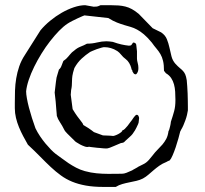

<svg xmlns="http://www.w3.org/2000/svg" viewBox="-20 -739 796 746"><path d="M236.8 -510.3Q245.1 -518.6 252 -527.3Q258.8 -536.1 269 -543Q279.8 -552.7 293.2 -557.9Q306.6 -563 317.9 -569.3Q338.4 -569.3 357.2 -574Q376 -578.6 393.1 -578.6Q399.9 -578.6 405.8 -577.9Q411.6 -577.1 418.5 -576.2Q436.5 -569.8 451.4 -566.4Q466.3 -563 481 -561.5Q488.8 -561.5 491 -564.9Q493.2 -568.4 497.1 -573.7Q509.8 -573.7 509.8 -561.5L512.2 -539.6V-511.7Q512.2 -504.4 514.9 -494.6Q517.6 -484.9 517.6 -477.1Q517.6 -474.1 517.6 -470.5Q517.6 -466.8 516.6 -463.9Q515.1 -458.5 512.9 -455.3Q510.7 -452.1 509.8 -451.2Q508.8 -450.2 507.3 -450.2Q502 -450.2 498.8 -454.6Q495.6 -459 494.6 -461.4Q494.6 -466.3 492.4 -467.8Q490.2 -469.2 490.2 -474.6Q487.3 -484.9 481.9 -494.1Q476.6 -503.4 467.3 -510.3Q458.5 -516.6 451.2 -525.9Q443.8 -535.2 436 -540.5Q422.9 -548.8 410.6 -552.2Q398.4 -555.7 386.2 -555.7Q382.8 -556.2 374 -553.7Q365.2 -551.3 355.7 -547.9Q346.2 -544.4 338.6 -541Q331.1 -537.6 330.1 -537.1Q313 -525.9 297.1 -511.2Q281.2 -496.6 269 -474.6Q262.7 -455.1 261.2 -444.1Q259.8 -433.1 259.8 -424.8Q259.8 -414.1 259 -405.8Q258.3 -397.5 256.3 -388.7L254.9 -370.6L262.2 -314.9Q272.5 -297.9 280 -287.6Q287.6 -277.3 292.5 -271.2Q297.4 -265.1 300 -261.2Q302.7 -257.3 303.7 -253.4Q315.9 -246.6 323.7 -241.2Q331.5 -235.8 336.2 -232.4Q340.8 -229 342.8 -227.3Q344.7 -225.6 345.2 -225.6L379.9 -212.9Q391.6 -212.4 398.4 -212.2Q405.3 -211.9 409.2 -211.7Q413.1 -211.4 414.8 -211.2Q416.5 -210.9 417.5 -210.9Q419.4 -210 426 -212.2Q432.6 -214.4 439.5 -218Q446.3 -221.7 451.2 -225.8Q456.1 -230 455.1 -232.4Q459.5 -232.9 465.1 -238.3Q470.7 -243.7 475.8 -250.2Q481 -256.8 485.4 -263.2Q489.7 -269.5 492.2 -272Q493.7 -273.9 495.8 -277.3Q498 -280.8 500.7 -284.2Q503.4 -287.6 506.1 -290.3Q508.8 -293 511.2 -293Q516.1 -293 518.3 -287.8Q520.5 -282.7 520.5 -280.3Q519.5 -267.6 518.6 -262.7Q517.6 -259.3 516.6 -256.8Q509.3 -240.7 504.4 -232.4Q499.5 -224.1 494.9 -218.3Q490.2 -212.4 483.9 -207Q477.5 -201.7 467.3 -191.9Q463.4 -187.5 460.7 -185.8Q458 -184.1 449.7 -183.1Q432.1 -175.8 422.1 -171.4Q412.1 -167 406.5 -165Q400.9 -163.1 398.2 -162.6Q395.5 -162.1 392.6 -162.1Q387.7 -162.1 381.8 -162.6Q376 -163.1 367.2 -164.1Q363.8 -164.1 357.7 -164.8Q351.6 -165.5 345 -166.3Q338.4 -167 333 -167.7Q327.6 -168.5 325.7 -168.9Q318.8 -166.5 309.6 -169.7Q300.3 -172.9 291.5 -177.5Q282.7 -182.1 276.4 -186.5Q270 -190.9 270 -191.9Q251.5 -209.5 241.7 -219.7Q231.9 -230 231 -232.4Q221.2 -252 212.9 -264.2Q204.6 -276.4 200.7 -289.1Q200.7 -289.1 200.7 -290.5Q200.7 -292 200.2 -297.4Q199.7 -302.7 198.7 -314Q197.8 -325.2 196.3 -344.7L192.4 -379.4Q195.3 -402.8 197.3 -421.1Q199.2 -439.5 203.1 -449.2L209 -468.8Q215.8 -474.1 219.2 -484.1Q222.7 -494.1 226.1 -502ZM88.4 -176.8Q79.1 -192.9 70.1 -210Q61 -227.1 53.7 -244.9Q46.4 -262.7 42 -281.2Q37.6 -299.8 37.6 -318.4V-338.9Q37.6 -362.8 38.3 -387Q39.1 -411.1 43 -434.6Q46.9 -458 54.7 -481Q62.5 -503.9 76.7 -525.4L137.2 -621.1Q153.3 -640.6 175 -658.4Q196.8 -676.3 220.2 -689.7Q243.7 -703.1 267.3 -710.9Q291 -718.8 311 -718.8L344.2 -712.9Q352.1 -712.9 356.7 -713.6Q361.3 -714.4 370.6 -718.8H410.2Q426.8 -718.8 440.4 -717.8Q454.1 -716.8 467 -713.6Q480 -710.4 492.4 -703.6Q504.9 -696.8 519 -685.1L573.2 -629.4L606 -613.3Q622.1 -602.5 628.4 -586.7Q634.8 -570.8 638.4 -554Q642.1 -537.1 646.2 -520.5Q650.4 -503.9 661.1 -491.7Q671.4 -480.5 678.7 -474.6Q686 -468.8 691.2 -463.1Q696.3 -457.5 699.7 -450Q703.1 -442.4 705.6 -427.2Q706.5 -417 707.5 -403.6Q708.5 -390.1 709 -376.2Q709.5 -362.3 709.7 -348.9Q710 -335.4 710 -324.2V-310.1Q709 -302.2 706.5 -292.2Q704.1 -282.2 700.4 -272Q696.8 -261.7 692.4 -251.7Q688 -241.7 683.1 -233.9Q683.1 -232.9 682.1 -231.4Q681.2 -230 680.2 -228Q677.7 -217.8 673.1 -200.9Q668.5 -184.1 662.6 -166.7Q656.7 -149.4 650.6 -135.3Q644.5 -121.1 639.2 -115.7Q635.7 -114.7 633.3 -113.3Q630.9 -112.3 629.2 -111.3Q627.4 -110.4 627 -109.9Q610.8 -103.5 598.9 -95Q586.9 -86.4 576.7 -77.6Q566.4 -68.8 556.6 -60.3Q546.9 -51.8 535.2 -45.4Q523.9 -39.6 510.3 -36.4Q496.6 -33.2 482.7 -30.5Q468.8 -27.8 455.1 -23.9Q441.4 -20 429.7 -12.7H382.3Q342.8 -12.7 313.2 -18.1Q283.7 -23.4 260 -33.2Q236.3 -43 216.6 -57.4Q196.8 -71.8 177.2 -90.1Q157.7 -108.4 136.5 -130.1Q115.2 -151.9 88.4 -176.8ZM81.5 -384.3Q81.5 -373.5 84.5 -356.9Q87.4 -340.3 92.5 -320.8Q97.7 -301.3 104.2 -280.5Q110.8 -259.8 117.7 -240.7Q125.5 -224.6 135.7 -209.5Q146 -194.3 156.7 -181.4Q167.5 -168.5 177.7 -158Q188 -147.5 196.3 -141.1Q207.5 -133.3 220 -123.8Q232.4 -114.3 246.3 -105Q260.3 -95.7 276.1 -87.4Q292 -79.1 309.6 -74.2Q332.5 -67.9 355.2 -65.7Q377.9 -63.5 399.9 -63.5Q416.5 -63.5 429.7 -63.7Q442.9 -64 454.1 -64Q461.9 -64 471.2 -67.6Q480.5 -71.3 494.6 -77.6Q493.7 -77.6 496.8 -79.3Q500 -81.1 504.4 -83.5Q508.8 -85.9 512.7 -88.1Q516.6 -90.3 517.6 -91.3Q528.8 -97.2 535.6 -100.3Q542.5 -103.5 547.9 -107.7Q553.2 -111.8 558.6 -117.7Q564 -123.5 572.3 -134.3Q582.5 -147.9 592.5 -157.7Q602.5 -167.5 611.1 -177.5Q619.6 -187.5 626 -199.5Q632.3 -211.4 634.8 -230Q636.2 -231 637.9 -236.6Q639.6 -242.2 641.1 -249Q643.1 -256.8 644 -266.1Q647.9 -278.3 651.1 -288.1Q654.3 -297.9 656.7 -307.4Q659.2 -316.9 660.4 -327.1Q661.6 -337.4 661.6 -351.6Q661.6 -367.7 660.6 -382.8Q659.7 -397.9 656 -411.4Q652.3 -424.8 645 -435.8Q637.7 -446.8 624.5 -454.6L617.2 -463.9Q617.2 -487.3 613.5 -502.4Q609.9 -517.6 603.3 -528.8Q596.7 -540 587.9 -550.3Q579.1 -560.5 569.8 -573.7Q553.2 -593.8 539.3 -605.5Q525.4 -617.2 512.7 -624Q500 -630.9 488 -634.3Q476.1 -637.7 462.9 -641.6Q449.7 -645.5 434.6 -651.4Q419.4 -657.2 400.9 -668.9L308.1 -679.2Q307.6 -679.2 300 -676Q292.5 -672.9 282 -668Q271.5 -663.1 260.5 -657.5Q249.5 -651.9 242.2 -647Q226.6 -636.7 209.2 -618.9Q191.9 -601.1 174.6 -578.9Q157.2 -556.6 141.4 -531Q125.5 -505.4 112.8 -479.5Q100.1 -453.6 91.8 -429Q83.5 -404.3 81.5 -384.3Z"/></svg>

Font: IM FELL English
Style: Italic
Weight: 400
Italic angle: -18°
Designer: Igino Marini
Foundry: Igino Marini
Version: 3.00